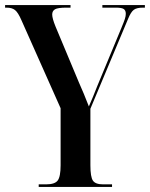

<svg xmlns="http://www.w3.org/2000/svg" viewBox="-21 -734 589 754"><path d="M131 0V-10H160Q194 -10 205.5 -25Q217 -40 217 -85V-309L63 -655Q50 -685 38 -694.5Q26 -704 5 -704H-1V-714H256V-704H240Q206 -704 195 -697.5Q184 -691 184 -677Q184 -662 197 -630L289 -410Q299 -388 308 -366Q317 -344 328 -316Q335 -332 344 -353.5Q353 -375 361 -396L456 -625Q466 -649 469.5 -660Q473 -671 473 -680Q473 -693 465 -698.5Q457 -704 434 -704H381V-714H548V-704H540Q516 -704 504.5 -695.5Q493 -687 482 -660L334 -307V-85Q334 -39 344 -24.5Q354 -10 384 -10H419V0Z"/></svg>

Font: Noto Serif Display ExtraCondensed SemiBold
Style: Regular
Weight: 600
Width: 2
Designer: Monotype Design Team
Foundry: Monotype Imaging Inc.
Version: Version 2.009